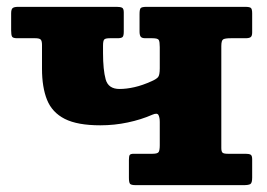

<svg xmlns="http://www.w3.org/2000/svg" viewBox="-20 -540 780 560"><path d="M446 -402.5Q446 -418 443.2 -423.2Q440.5 -428.5 424.5 -428.5H404Q393.5 -428.5 390.2 -433.2Q387 -438 387 -448V-499Q387 -512.5 390.2 -516.2Q393.5 -520 407 -520H695.5Q707.5 -520 711.5 -517Q715.5 -514 715.5 -501V-445.5Q715.5 -435 711.2 -431.8Q707 -428.5 696 -428.5H653Q636.5 -428.5 631 -425.2Q625.5 -422 625.5 -405.5V-108.5Q625.5 -98 629 -94.8Q632.5 -91.5 644 -91.5H696Q706 -91.5 710.8 -89Q715.5 -86.5 715.5 -75.5V-22Q715.5 -6.5 710.2 -3.2Q705 0 690.5 0H376Q362.5 0 359.2 -4Q356 -8 356 -22V-73.5Q356 -84 358.2 -87.8Q360.5 -91.5 370.5 -91.5H425Q440 -91.5 443 -97Q446 -102.5 446 -116.5V-184Q446 -197.5 442.2 -204.5Q438.5 -211.5 424.5 -205.5Q391.5 -191 352.5 -182.8Q313.5 -174.5 272.5 -174.5Q206 -174.5 169 -193.2Q132 -212 117.2 -248.8Q102.5 -285.5 102.5 -339.5V-409Q102.5 -421 98.5 -424.8Q94.5 -428.5 83 -428.5H30Q17.5 -428.5 15 -433.5Q12.5 -438.5 12.5 -451.5V-501Q12.5 -513 17 -516.5Q21.5 -520 32.5 -520H321Q331 -520 336 -517.5Q341 -515 341 -504V-447.5Q341 -435.5 337.5 -432Q334 -428.5 322.5 -428.5H300Q287 -428.5 283.8 -424.5Q280.5 -420.5 280.5 -407V-385.5Q280.5 -336.5 288.2 -308.5Q296 -280.5 328.5 -280.5Q349 -280.5 372.2 -285.8Q395.5 -291 423 -303.5Q435.5 -309 440.8 -314.8Q446 -320.5 446 -341Z"/></svg>

Font: Besley* Heavy
Style: Regular
Weight: 800
Designer: Owen Earl
Foundry: indestructible type*
Version: Version 3.000; ttfautohint (v1.8.3)